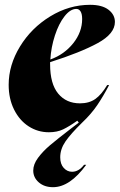

<svg xmlns="http://www.w3.org/2000/svg" viewBox="-20 -540 497 797"><path d="M354 -520Q404 -520 430.5 -499.5Q457 -479 457 -449Q457 -400 385.5 -361Q314 -322 188 -282V-273Q188 -192 221.5 -151.5Q255 -111 312 -111Q350 -111 375.5 -129Q401 -147 425 -187H433Q409 -141 384 -104Q359 -67 321 -31Q273 16 251.5 47.5Q230 79 230 113Q230 141 244.5 157Q259 173 279 173Q307 173 329 144H338Q270 237 200 237Q164 237 141 217Q118 197 118 168Q118 142 138 115Q158 88 187.5 63Q217 38 273 -5L307 -31L301 -39Q267 -15 242 -3Q217 9 183 9Q137 9 99 -15.5Q61 -40 38.5 -85Q16 -130 16 -188Q16 -270 63 -347Q110 -424 188.5 -472Q267 -520 354 -520ZM321 -461Q321 -482 314.5 -492.5Q308 -503 297 -503Q272 -503 248 -472.5Q224 -442 208 -393Q192 -344 189 -293Q247 -314 284 -360.5Q321 -407 321 -461Z"/></svg>

Font: Nyght Serif Dark Italic
Style: Regular
Weight: 800
Italic angle: -16°
Designer: Maksym Kobuzan
Version: Version 0.400